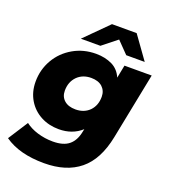

<svg xmlns="http://www.w3.org/2000/svg" viewBox="-181 -878 1054 1200"><g transform="rotate(20 346.5 -278.0)"><path d="M517 -542H698L610 -100C589 5 549 81 489 130C429 179 350 203 252 203C143 203 55 180 -12 133L73 1C95 18 122 32 155 42C188 52 222 57 257 57C304 57 340 47 365 26C389 6 405 -24 413 -65L417 -83C376 -46 326 -28 266 -28C223 -28 183 -37 147 -56C111 -75 82 -102 61 -137C40 -172 29 -212 29 -259C29 -312 42 -361 68 -406C94 -451 130 -486 175 -512C220 -538 271 -551 326 -551C367 -551 403 -543 434 -528C464 -513 486 -489 500 -456ZM322 -180C360 -180 391 -192 415 -216C438 -240 450 -271 450 -310C450 -337 441 -358 423 -375C405 -391 380 -399 349 -399C311 -399 280 -387 256 -363C232 -338 220 -307 220 -268C220 -241 229 -220 247 -204C265 -188 290 -180 322 -180ZM628 -607H505L430 -684L333 -607H203L355 -759H519Z"/></g></svg>

Font: My Font
Style: Italic
Weight: 500
Designer: Julieta Ulanovsky
Foundry: Julieta Ulanovsky
Version: ""